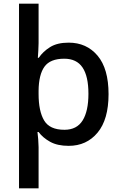

<svg xmlns="http://www.w3.org/2000/svg" viewBox="-20 -780 660 1040"><path d="M568 -270Q568 -133 508.5 -61.5Q449 10 352 10Q291 10 251.5 -12Q212 -34 189 -65H183Q185 -52 187 -25.5Q189 1 189 17V240H83V-760H189V-546Q189 -529 187.5 -505Q186 -481 185 -467H190Q213 -501 251.5 -525Q290 -549 352 -549Q449 -549 508.5 -478.5Q568 -408 568 -270ZM459 -272Q459 -367 427 -414.5Q395 -462 328 -462Q252 -462 221 -419Q190 -376 189 -289V-271Q189 -178 219 -127.5Q249 -77 329 -77Q396 -77 427.5 -127.5Q459 -178 459 -272Z"/></svg>

Font: Noto Sans Telugu Medium
Style: Regular
Weight: 500
Designer: Jelle Bosma - Monotype Design Team
Foundry: Monotype Imaging Inc.
Version: Version 2.005; ttfautohint (v1.8.4.7-5d5b)